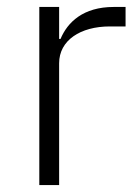

<svg xmlns="http://www.w3.org/2000/svg" viewBox="-20 -532 397 552"><path d="M150 0V-350C150 -416 211 -456 296 -456H341V-512H307C219 -512 174 -468 154 -420H150V-512H93V0Z"/></svg>

Font: IBM Plex Thai Looped Light
Style: Regular
Weight: 300
Designer: Mike Abbink, Paul van der Laan, Pieter van Rosmalen, Ben Mitchell, Mark Frömberg
Foundry: Bold Monday
Version: Version 1.0